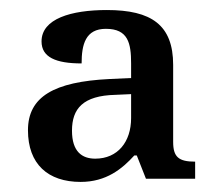

<svg xmlns="http://www.w3.org/2000/svg" viewBox="-20 -739 422 379"><path d="M122.1 -481C122.1 -524.4 143.6 -550.3 208 -551.8L238.8 -553.2V-505.9C238.8 -459 212.4 -425.8 168 -425.8C142.1 -425.8 122.1 -439.5 122.1 -481ZM189 -682.1C232.9 -682.1 238.8 -653.8 238.8 -613.8V-585L195.8 -583C86.9 -577.6 35.2 -548.3 35.2 -481.9C35.2 -415 74.7 -379.9 139.2 -379.9C189.9 -379.9 221.2 -405.8 245.1 -432.1H250L268.1 -386.2H365.2V-419.9C332.5 -419.9 321.8 -429.2 321.8 -459V-610.8C321.8 -689.9 278.8 -719.2 190.9 -719.2C120.6 -719.2 62 -702.1 62 -657.2C62 -626 90.3 -613.8 141.1 -613.8C141.1 -651.4 148.9 -682.1 189 -682.1Z"/></svg>

Font: Gandom
Style: Regular
Weight: 400
Foundry: DejaVu fonts team - Redesigned by Saber Rastikerdar - Based on Samim Font
Version: Version 0.8